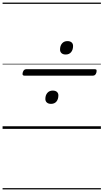

<svg xmlns="http://www.w3.org/2000/svg" viewBox="-20 -1000 803 1490"><path d="M169 -413Q159 -413 156 -419Q153 -425 157 -439Q164 -463 184 -463H716Q727 -463 729 -456.5Q731 -450 728 -437Q721 -413 702 -413ZM376 -194Q355 -194 343.5 -204.5Q332 -215 332 -232Q332 -261 347.5 -279Q363 -297 389 -297Q410 -297 421.5 -287Q433 -277 433 -260Q433 -230 418 -212Q403 -194 376 -194ZM490 -577Q469 -577 457.5 -587.5Q446 -598 446 -615Q446 -645 461.5 -663Q477 -681 503 -681Q524 -681 535.5 -671Q547 -661 547 -643Q547 -614 532 -595.5Q517 -577 490 -577ZM0 460H763V470H0ZM0 -20H763V0H0ZM0 -505H763V-500H0ZM0 -980H763V-970H0Z"/></svg>

Font: Playwrite NO Guides
Style: Regular
Weight: 400
Designer: Veronika Burian, José Scaglione
Foundry: TypeTogether
Version: Version 1.003